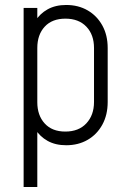

<svg xmlns="http://www.w3.org/2000/svg" viewBox="-20 -572 512 772"><path d="M75 180V-540H130V-474L121 -486Q140 -517 171.5 -534.5Q203 -552 246 -552Q295 -552 332.5 -530.2Q370 -508.5 391.5 -469.5Q413 -430.5 413 -379V-162Q413 -110 391.5 -70.8Q370 -31.5 332.5 -9.8Q295 12 246 12Q203 12 171.5 -5.5Q140 -23 121 -54L130 -66V180ZM242.5 -43Q296.5 -43 327.2 -76Q358 -109 358 -162V-379Q358 -432.5 327.2 -464.8Q296.5 -497 243 -497Q189.5 -497 159.8 -464.8Q130 -432.5 130 -379V-161Q130 -108 159.8 -75.5Q189.5 -43 242.5 -43Z"/></svg>

Font: Mohave Light Light
Style: Regular
Weight: 300
Version: Version 2.003